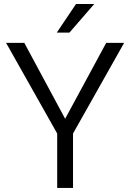

<svg xmlns="http://www.w3.org/2000/svg" viewBox="-20 -921 640 941"><path d="M99.1 -710.9 299.3 -338.9 500.5 -710.9H588.4L337.9 -266.6V0H260.3V-266.6L9.8 -710.9ZM258.3 -761.2 352.5 -901.4H441.9L320.3 -761.2Z"/></svg>

Font: Vazirmatn RD FD Light
Style: Regular
Weight: 300
Designer: Saber Rastikerdar
Foundry: Saber Rastikerdar
Version: Version 33.003